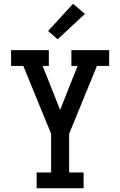

<svg xmlns="http://www.w3.org/2000/svg" viewBox="-20 -1002 640 1022"><path d="M175 0V-84H252V-290L104 -651H39V-735H240V-651H207L300 -417L393 -651H360V-735H561V-651H496L348 -290V-84H425V0ZM287 -793 236 -837 369 -982 432 -928Z"/></svg>

Font: Iosevka Etoile Medium
Style: Regular
Weight: 500
Designer: Belleve Invis
Foundry: Belleve Invis
Version: Version 22.1.2; ttfautohint (v1.8.4)